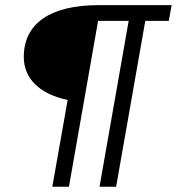

<svg xmlns="http://www.w3.org/2000/svg" viewBox="-20 -713 675 733"><path d="M359.9 0H423.3L534.7 -633.3H624.5L635.3 -693.4H356.9C171.9 -693.4 70.8 -623.5 70.8 -495.6C70.8 -414.1 129.9 -354 238.3 -331.5L179.7 0H243.2L354.5 -633.3H471.2Z"/></svg>

Font: Cascadia Mono NF Light
Style: Italic
Weight: 300
Italic angle: -10°
Monospace: yes
Designer: Aaron Bell
Foundry: Saja Typeworks
Version: Version 2404.023